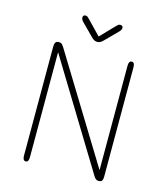

<svg xmlns="http://www.w3.org/2000/svg" viewBox="-117 -881 854 982"><g transform="rotate(15 309.5 -390.0)"><path d="M111 9.5Q95 9.5 95 -16.5V-595Q95 -609 100 -616.5Q105 -624 117.5 -624H118Q128 -624 133.2 -619Q138.5 -614 145 -604L487.5 -45V-597.5Q487.5 -624 503.5 -624Q511 -624 515 -617.8Q519 -611.5 519 -597.5V-19Q519 -5.5 514.8 2Q510.5 9.5 497.5 9.5H496.5Q487 9.5 481.5 4.8Q476 0 469.5 -10.5L126.5 -573V-16.5Q126.5 9.5 111 9.5ZM400.5 -755.5 335.5 -690Q327.5 -682 320.5 -678.8Q313.5 -675.5 305.5 -675.5Q298 -675.5 291 -678.8Q284 -682 276 -690L211 -755.5Q200.5 -766 200.5 -777Q200.5 -783 204 -786.8Q207.5 -790.5 213.5 -790.5Q220.5 -790.5 224.8 -787.2Q229 -784 236.5 -776L306 -704L375 -775.5Q382.5 -783.5 387 -787Q391.5 -790.5 398 -790.5Q404.5 -790.5 408.5 -787Q412.5 -783.5 412.5 -778Q412.5 -767.5 400.5 -755.5Z"/></g></svg>

Font: Sono ExtraLight
Style: Regular
Weight: 200
Designer: Tyler Finck
Foundry: Tyler Finck
Version: Version 2.112